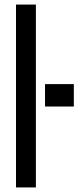

<svg xmlns="http://www.w3.org/2000/svg" viewBox="-20 -820 353 840"><path d="M50 0V-800H137V0ZM177 -354V-452H303V-354Z"/></svg>

Font: Big Shoulders Display SemiBold
Style: Regular
Weight: 600
Designer: Patric King
Foundry: XO Type Co
Version: Version 1.000; ttfautohint (v1.8.2)